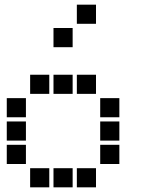

<svg xmlns="http://www.w3.org/2000/svg" viewBox="-20 -811 640 822"><path d="M310 -791Q309 -791 309 -791Q309 -791 309 -790V-710Q309 -709 309 -709Q309 -709 310 -709H390Q391 -709 391 -709Q391 -709 391 -710V-790Q391 -791 391 -791Q391 -791 390 -791ZM210 -691Q209 -691 209 -691Q209 -691 209 -690V-610Q209 -609 209 -609Q209 -609 210 -609H290Q291 -609 291 -609Q291 -609 291 -610V-690Q291 -691 291 -691Q291 -691 290 -691ZM110 -491Q109 -491 109 -491Q109 -491 109 -490V-410Q109 -409 109 -409Q109 -409 110 -409H190Q191 -409 191 -409Q191 -409 191 -410V-490Q191 -491 191 -491Q191 -491 190 -491ZM210 -491Q209 -491 209 -491Q209 -491 209 -490V-410Q209 -409 209 -409Q209 -409 210 -409H290Q291 -409 291 -409Q291 -409 291 -410V-490Q291 -491 291 -491Q291 -491 290 -491ZM310 -491Q309 -491 309 -491Q309 -491 309 -490V-410Q309 -409 309 -409Q309 -409 310 -409H390Q391 -409 391 -409Q391 -409 391 -410V-490Q391 -491 391 -491Q391 -491 390 -491ZM10 -391Q9 -391 9 -391Q9 -391 9 -390V-310Q9 -309 9 -309Q9 -309 10 -309H90Q91 -309 91 -309Q91 -309 91 -310V-390Q91 -391 91 -391Q91 -391 90 -391ZM410 -391Q409 -391 409 -391Q409 -391 409 -390V-310Q409 -309 409 -309Q409 -309 410 -309H490Q491 -309 491 -309Q491 -309 491 -310V-390Q491 -391 491 -391Q491 -391 490 -391ZM10 -291Q9 -291 9 -291Q9 -291 9 -290V-210Q9 -209 9 -209Q9 -209 10 -209H90Q91 -209 91 -209Q91 -209 91 -210V-290Q91 -291 91 -291Q91 -291 90 -291ZM410 -291Q409 -291 409 -291Q409 -291 409 -290V-210Q409 -209 409 -209Q409 -209 410 -209H490Q491 -209 491 -209Q491 -209 491 -210V-290Q491 -291 491 -291Q491 -291 490 -291ZM10 -191Q9 -191 9 -191Q9 -191 9 -190V-110Q9 -109 9 -109Q9 -109 10 -109H90Q91 -109 91 -109Q91 -109 91 -110V-190Q91 -191 91 -191Q91 -191 90 -191ZM410 -191Q409 -191 409 -191Q409 -191 409 -190V-110Q409 -109 409 -109Q409 -109 410 -109H490Q491 -109 491 -109Q491 -109 491 -110V-190Q491 -191 491 -191Q491 -191 490 -191ZM110 -91Q109 -91 109 -91Q109 -91 109 -90V-10Q109 -9 109 -9Q109 -9 110 -9H190Q191 -9 191 -9Q191 -9 191 -10V-90Q191 -91 191 -91Q191 -91 190 -91ZM210 -91Q209 -91 209 -91Q209 -91 209 -90V-10Q209 -9 209 -9Q209 -9 210 -9H290Q291 -9 291 -9Q291 -9 291 -10V-90Q291 -91 291 -91Q291 -91 290 -91ZM310 -91Q309 -91 309 -91Q309 -91 309 -90V-10Q309 -9 309 -9Q309 -9 310 -9H390Q391 -9 391 -9Q391 -9 391 -10V-90Q391 -91 391 -91Q391 -91 390 -91Z"/></svg>

Font: Doto ExtraBold
Style: Regular
Weight: 800
Monospace: yes
Version: Version 1.000